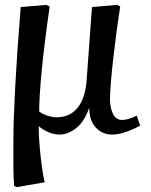

<svg xmlns="http://www.w3.org/2000/svg" viewBox="-20 -539 620 789"><path d="M49 230 38 225Q35 186 35 144Q35 102 35 39Q35 -42 42.5 -182.5Q50 -323 65 -510L171 -519L184 -512Q160 -343 150.5 -239.5Q141 -136 141 -81Q155 -70 175.5 -63.5Q196 -57 212 -57Q268 -57 299.5 -97Q331 -137 336 -210L358 -510L462 -519L474 -512Q467 -468 459.5 -412Q452 -356 445.5 -300Q439 -244 435.5 -198.5Q432 -153 432 -131Q432 -97 444 -71.5Q456 -46 483 -46Q494 -46 510.5 -51Q527 -56 542 -64L556 -23Q534 -10 501 2Q468 14 441 14Q401 14 374 -14.5Q347 -43 347 -94H346Q326 -38 292.5 -12Q259 14 224 14Q200 14 176.5 3Q153 -8 140 -20H139Q139 17 143 63Q147 109 152.5 149Q158 189 164 210Z"/></svg>

Font: Literata 36pt Medium
Style: Italic
Weight: 500
Italic angle: -2°
Designer: Latin by Veronika Burian and Jose Scaglione. Greek by Irene Vlachou. Cyrillic by Vera Evstafieva
Foundry: TypeTogether
Version: Version 3.002